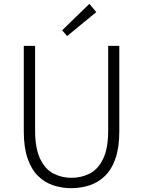

<svg xmlns="http://www.w3.org/2000/svg" viewBox="-20 -968 745 1001"><path d="M352 13Q303 13 258.5 -1.5Q214 -16 179 -50Q144 -84 124 -141.5Q104 -199 104 -284V-729H163V-288Q163 -194 189.5 -139.5Q216 -85 259 -63Q302 -41 352 -41Q404 -41 447.5 -63Q491 -85 517.5 -139.5Q544 -194 544 -288V-729H602V-284Q602 -199 582 -141.5Q562 -84 526.5 -50Q491 -16 446 -1.5Q401 13 352 13ZM330 -780 304 -810 446 -948 482 -905Z"/></svg>

Font: Noto Sans KR Thin Light
Style: Regular
Weight: 300
Version: Version 2.004-H2;hotconv 1.0.118;makeotfexe 2.5.65603